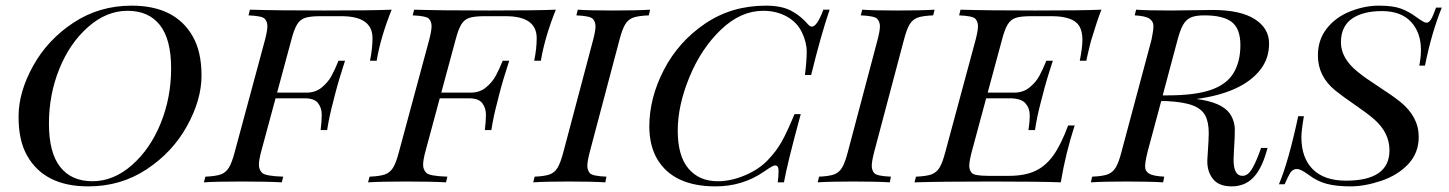

<svg xmlns="http://www.w3.org/2000/svg" viewBox="-20 -642 5103 676"><path d="M189 -399.7Q152.3 -309.1 152.3 -206.8Q152.3 -104.5 191.9 -54.2Q231.4 -3.9 305.7 -3.9Q379.9 -3.9 444.6 -60.8Q509.3 -117.7 545.9 -208.3Q582.5 -298.8 582.5 -401.1Q582.5 -503.4 543 -553.7Q503.4 -604 429.2 -604Q355 -604 290.3 -547.1Q225.6 -490.2 189 -399.7ZM45.4 -232.4Q45.4 -317.4 96.4 -409.7Q147.5 -502 238.5 -562Q329.6 -622.1 443.4 -622.1Q596.7 -622.1 658.2 -514.6Q689.5 -460.9 689.5 -375.7Q689.5 -290.5 638.4 -198.2Q587.4 -106 496.3 -45.9Q405.3 14.2 291.5 14.2Q137.7 14.6 76.2 -92.8Q44.9 -146.5 45.4 -232.4Z M1291.5 -507.8Q1291.5 -585 1182.1 -585H1108.9Q1072.8 -585 1054.9 -579.3Q1037.1 -573.7 1026.4 -556.6Q1015.6 -539.6 1005.9 -502L955.6 -315.9H1059.1Q1090.8 -315.9 1112.8 -334Q1134.8 -352.1 1147 -374.5Q1159.2 -397 1171.9 -428.2H1194.8Q1172.9 -361.8 1158.7 -306.2L1152.8 -282.7Q1139.6 -234.4 1131.8 -184.1H1108.9Q1112.8 -214.8 1112.8 -238.3Q1112.8 -261.7 1099.9 -278.8Q1086.9 -295.9 1052.7 -295.9H950.2L898.9 -106Q891.6 -78.1 891.6 -61.5Q891.6 -44.9 902.8 -33.4Q914.1 -22 977.1 -20L972.2 0Q921.4 -2.9 831.5 -2.9Q741.7 -2.9 697.8 0L703.1 -20Q739.3 -21.5 757.1 -27.8Q774.9 -34.2 785.6 -51.3Q796.4 -68.4 806.2 -106L913.1 -502Q921.4 -534.2 921.4 -549.8Q921.4 -565.4 912.4 -575.7Q903.3 -585.9 855 -587.9L859.9 -607.9Q954.1 -605 1123.5 -605Q1293 -605 1358.9 -607.9Q1319.8 -510.3 1306.2 -428.2H1282.7Q1291.5 -470.2 1291.5 -507.8Z M1869.6 -507.8Q1869.6 -585 1760.3 -585H1687Q1650.9 -585 1633.1 -579.3Q1615.2 -573.7 1604.5 -556.6Q1593.8 -539.6 1584 -502L1533.7 -315.9H1637.2Q1668.9 -315.9 1690.9 -334Q1712.9 -352.1 1725.1 -374.5Q1737.3 -397 1750 -428.2H1772.9Q1751 -361.8 1736.8 -306.2L1731 -282.7Q1717.8 -234.4 1710 -184.1H1687Q1690.9 -214.8 1690.9 -238.3Q1690.9 -261.7 1678 -278.8Q1665 -295.9 1630.9 -295.9H1528.3L1477.1 -106Q1469.7 -78.1 1469.7 -61.5Q1469.7 -44.9 1481 -33.4Q1492.2 -22 1555.2 -20L1550.3 0Q1499.5 -2.9 1409.7 -2.9Q1319.8 -2.9 1275.9 0L1281.2 -20Q1317.4 -21.5 1335.2 -27.8Q1353 -34.2 1363.8 -51.3Q1374.5 -68.4 1384.3 -106L1491.2 -502Q1499.5 -534.2 1499.5 -549.8Q1499.5 -565.4 1490.5 -575.7Q1481.4 -585.9 1433.1 -587.9L1438 -607.9Q1532.2 -605 1701.7 -605Q1871.1 -605 1937 -607.9Q1897.9 -510.3 1884.3 -428.2H1860.8Q1869.6 -470.2 1869.6 -507.8Z M2115.2 -20 2111.3 0Q2064.5 -2.9 1982.4 -2.9Q1900.4 -2.9 1857.4 0L1862.3 -20Q1897.5 -21.5 1915 -27.8Q1932.6 -34.2 1943.1 -51.5Q1953.6 -68.8 1963.4 -106L2068.4 -502Q2076.7 -533.7 2076.7 -549.3Q2076.7 -564.9 2067.4 -575.4Q2058.1 -585.9 2009.3 -587.9L2014.2 -607.9Q2054.2 -605 2137.9 -605Q2221.7 -605 2269 -607.9L2264.2 -587.9Q2227.5 -586.4 2209.7 -580.1Q2191.9 -573.7 2181.4 -556.6Q2170.9 -539.6 2161.1 -502L2056.2 -106Q2047.9 -73.7 2047.9 -58.3Q2047.9 -43 2056.6 -32.5Q2065.4 -22 2115.2 -20Z M2266.1 -195.8Q2266.1 -296.9 2317.4 -396Q2368.7 -495.1 2462.2 -558.6Q2555.7 -622.1 2676.3 -622.1Q2731 -622.1 2764.4 -604.7Q2797.9 -587.4 2824.2 -557.1Q2831.5 -548.3 2838.4 -548.3Q2856.9 -548.3 2878.9 -607.9H2900.9Q2869.6 -515.6 2835.9 -377.9H2814Q2820.3 -427.2 2820.3 -460.2Q2820.3 -493.2 2803.2 -528.6Q2786.1 -564 2749.8 -584Q2713.4 -604 2667 -604Q2587.9 -604 2518.6 -537.8Q2449.2 -471.7 2407.7 -371.3Q2366.2 -271 2366.2 -182.1Q2366.2 -93.3 2403.8 -48.6Q2441.4 -3.9 2507.3 -3.9Q2553.2 -3.9 2602.1 -24.4Q2650.9 -44.9 2682.1 -77.1Q2713.4 -109.4 2732.4 -143.6Q2751.5 -177.7 2777.3 -240.2H2799.3Q2752 -66.9 2740.2 0H2718.3Q2721.2 -21.5 2721.2 -40.5Q2721.2 -59.6 2708.5 -59.6Q2701.2 -59.6 2671.9 -39.1Q2595.2 14.6 2498 14.2Q2350.6 13.7 2293.9 -82Q2266.6 -128.9 2266.1 -195.8Z M3116.7 -20 3112.8 0Q3065.9 -2.9 2983.9 -2.9Q2901.9 -2.9 2858.9 0L2863.8 -20Q2898.9 -21.5 2916.5 -27.8Q2934.1 -34.2 2944.6 -51.5Q2955.1 -68.8 2964.8 -106L3069.8 -502Q3078.1 -533.7 3078.1 -549.3Q3078.1 -564.9 3068.8 -575.4Q3059.6 -585.9 3010.7 -587.9L3015.6 -607.9Q3055.7 -605 3139.4 -605Q3223.1 -605 3270.5 -607.9L3265.6 -587.9Q3229 -586.4 3211.2 -580.1Q3193.4 -573.7 3182.9 -556.6Q3172.4 -539.6 3162.6 -502L3057.6 -106Q3049.3 -73.7 3049.3 -58.3Q3049.3 -43 3058.1 -32.5Q3066.9 -22 3116.7 -20Z M3199.7 0 3205.1 -20Q3241.2 -21.5 3259 -27.8Q3276.9 -34.2 3287.6 -51.3Q3298.3 -68.4 3308.1 -106L3415 -502Q3423.3 -534.2 3423.3 -549.8Q3423.3 -565.4 3414.3 -575.7Q3405.3 -585.9 3356.9 -587.9L3361.8 -607.9Q3456.1 -605 3624 -605Q3792 -605 3857.9 -607.9Q3843.3 -571.3 3821.8 -500L3818.8 -488.8Q3808.1 -445.8 3804.7 -428.2H3781.7Q3791 -473.6 3791 -502.9Q3791 -531.2 3780.3 -549.8Q3759.8 -584.5 3684.1 -585H3610.8Q3574.7 -585 3556.9 -579.3Q3539.1 -573.7 3528.3 -556.6Q3517.6 -539.6 3507.8 -502L3457.5 -315.9H3550.8Q3582.5 -315.9 3604.7 -334Q3627 -352.1 3639.2 -374.5Q3651.4 -397 3664.1 -428.2H3687Q3661.6 -351.6 3650.9 -306.2L3644.5 -282.2Q3630.9 -230.5 3624 -184.1H3601.1Q3605.5 -212.4 3605.5 -236.8Q3605.5 -261.2 3590.1 -278.6Q3574.7 -295.9 3534.7 -295.9H3452.1L3400.9 -106Q3392.6 -73.7 3392.6 -58.3Q3392.6 -43 3401.6 -33Q3410.6 -22.9 3460 -22.9H3532.7Q3587.4 -22.9 3624.3 -39.8Q3661.1 -56.6 3688.5 -94.7Q3715.8 -132.8 3740.7 -200.2H3763.7Q3731.9 -102.5 3714.8 0Q3645 -2.9 3470 -2.9Q3294.9 -2.9 3199.7 0Z M4090.8 -306.2Q4186.5 -306.2 4242.4 -325.2Q4298.3 -344.2 4322.8 -384.5Q4347.2 -424.8 4347.2 -482.9Q4347.2 -541 4316.9 -564.5Q4286.6 -587.9 4220.2 -587.9Q4189.9 -587.9 4173.1 -580.6Q4156.2 -573.2 4145.8 -555.2Q4135.3 -537.1 4126 -502L4073.7 -306.2ZM4323.2 -79.6Q4323.2 -22.9 4354.5 -22.9Q4372.1 -22.9 4385.5 -43.2Q4398.9 -63.5 4415 -106.9L4419.9 -121.1H4442.9L4439 -107.9Q4421.4 -45.9 4391.8 -15.9Q4362.3 14.2 4316.2 14.2Q4270 14.2 4249.3 -13.7Q4228.5 -41.5 4231 -82L4234.9 -145Q4235.8 -164.6 4235.8 -172.9Q4235.8 -212.9 4223.1 -236.1Q4210.4 -259.3 4178.5 -271.2Q4146.5 -283.2 4086.4 -286.1H4068.4L4020 -106Q4011.7 -71.8 4011.7 -55.4Q4011.7 -39.1 4026.1 -30.5Q4040.5 -22 4079.1 -20L4075.2 0Q4028.3 -2.9 3945.8 -2.9Q3863.3 -2.9 3820.8 0L3825.2 -20Q3861.3 -21.5 3879.2 -27.8Q3897 -34.2 3907.7 -51.3Q3918.5 -68.4 3928.2 -106L4034.2 -502Q4041 -533.7 4041 -550.3Q4041 -566.9 4026.9 -576.4Q4012.7 -585.9 3975.1 -587.9L3980 -607.9Q4020.5 -605 4103 -605L4249 -606.9Q4347.2 -606.9 4397.7 -574.7Q4448.2 -542.5 4448.2 -489Q4448.2 -435.5 4417 -396Q4353.5 -315.4 4192.9 -293.5L4214.8 -290Q4293.5 -275.4 4315.4 -233.4Q4327.6 -210 4327.6 -186.5Q4327.6 -163.1 4327.1 -158.2L4324.2 -105Q4323.2 -87.4 4323.2 -79.6Z M4982.9 -466.8Q4982.9 -527.3 4947.8 -565.2Q4912.6 -603 4845.5 -603Q4778.3 -603 4739.7 -575.9Q4701.2 -548.8 4701.2 -492.7Q4701.2 -436.5 4760.7 -388.7Q4787.1 -367.2 4834 -336.9Q4880.9 -306.6 4909.2 -284.2Q4975.1 -231.4 4975.1 -160.2Q4975.1 -103 4937.7 -63.7Q4900.4 -24.4 4842.3 -5.1Q4784.2 14.2 4734.9 14.2Q4685.5 14.2 4651.9 5.4Q4618.2 -3.4 4589.4 -25.1Q4560.5 -46.9 4546.4 -46.9Q4532.2 -46.9 4524.4 -35.6Q4516.6 -24.4 4502.9 6.8H4482.9Q4516.6 -72.8 4550.8 -232.9H4570.8Q4562 -182.1 4562 -159.2Q4562 -85.9 4602.3 -45.9Q4642.6 -5.9 4718.8 -5.9Q4872.1 -5.9 4872.1 -112.8Q4872.1 -175.3 4817.4 -222.7Q4793.9 -243.2 4751 -272.5Q4707 -302.7 4681.6 -323.2Q4620.1 -373 4620.1 -446.8Q4620.1 -502 4651.4 -541.7Q4682.6 -581.5 4733.6 -601.8Q4784.7 -622.1 4834.5 -622.1Q4884.3 -622.1 4912.1 -611.8Q4939.9 -601.6 4966.8 -581.8Q4993.7 -562 5002.4 -562Q5011.2 -562 5018.6 -574.2Q5025.9 -586.4 5036.1 -615.2H5056.2Q5020 -525.4 4997.1 -411.1H4977.1Q4982.9 -439.9 4982.9 -466.8Z"/></svg>

Font: PlayfairDisplaySC-Italic
Style: Italic
Weight: 400
Italic angle: -14°
Designer: Claus Eggers Sørensen
Foundry: Claus Eggers Sørensen
Version: Version 1.004;PS 001.004;hotconv 1.0.70;makeotf.lib2.5.58329